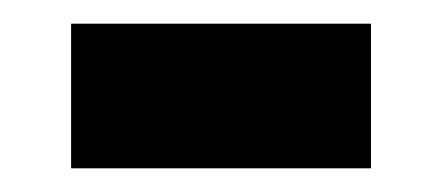

<svg xmlns="http://www.w3.org/2000/svg" viewBox="-20 -352 373 162"><path d="M40 -210V-332H293V-210Z"/></svg>

Font: Archivo
Style: Bold
Weight: 700
Designer: Hector Gatti
Foundry: Omnibus-Type
Version: Version 2.001